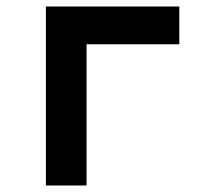

<svg xmlns="http://www.w3.org/2000/svg" viewBox="-20 -570 640 590"><path d="M121 0V-550H531V-434H246V0Z"/></svg>

Font: NKDuy Mono
Style: Bold
Weight: 700
Monospace: yes
Designer: NKDuy
Foundry: NKDuy
Version: Version 2.251; ttfautohint (v1.8.4.7-5d5b)